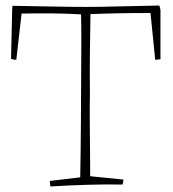

<svg xmlns="http://www.w3.org/2000/svg" viewBox="-20 -667 626 694"><path d="M163 7Q160 0 160 -13L270 -26Q271 -70 271.5 -123Q272 -176 272.5 -229Q273 -282 273 -327Q273 -368 273.5 -418.5Q274 -469 274 -520.5Q274 -572 273 -615Q225 -618 173.5 -618.5Q122 -619 58 -618L39 -451Q29 -451 20 -454V-458L24 -632L25 -646Q97 -645 167 -643.5Q237 -642 292 -642Q343 -642 414.5 -644Q486 -646 556 -647L560 -632V-458V-453Q550 -451 541 -451L524 -620Q460 -620 408 -619Q356 -618 307 -616Q306 -556 305 -478.5Q304 -401 305 -326Q304 -283 304.5 -227Q305 -171 305.5 -118Q306 -65 306 -30L426 -18Q426 -9 423 0Q356 -1 291.5 1Q227 3 163 7Z"/></svg>

Font: Labrada ExtraLight
Style: Regular
Weight: 200
Designer: Mercedes Jáuregui
Foundry: Omnibus-Type Team
Version: Version 1.000; ttfautohint (v1.8.4.7-5d5b)